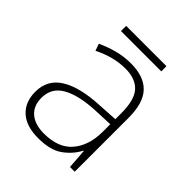

<svg xmlns="http://www.w3.org/2000/svg" viewBox="-184 -762 889 889"><g transform="rotate(45 260.5 -318.0)"><path d="M269 -539Q354 -539 396.5 -494.5Q439 -450 439 -353V0H408L401 -98H399Q375 -52 331.5 -21Q288 10 209 10Q131 10 89.5 -28Q48 -66 48 -133Q48 -212 113.5 -252.5Q179 -293 300 -299L400 -305V-345Q400 -431 367 -467.5Q334 -504 268 -504Q191 -504 111 -464L99 -498Q137 -516 180 -527.5Q223 -539 269 -539ZM304 -268Q202 -263 145 -231Q88 -199 88 -133Q88 -81 121 -52.5Q154 -24 213 -24Q307 -24 353 -77.5Q399 -131 400 -219V-272ZM394 -646V-612H130V-646Z"/></g></svg>

Font: Noto Sans Lao Looped ExtraLight
Style: Regular
Weight: 200
Designer: Mark Frömberg, Ben Mitchell
Foundry: The Fontpad Ltd
Version: Version 1.002; ttfautohint (v1.8.4.7-5d5b)